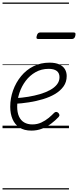

<svg xmlns="http://www.w3.org/2000/svg" viewBox="-20 -1015 618 1520"><path d="M229 19Q171 19 134 -5.5Q97 -30 79 -72.5Q61 -115 61 -170Q61 -237 83.5 -299.5Q106 -362 147 -412Q188 -462 245 -490.5Q302 -519 372 -519Q419 -519 449.5 -505Q480 -491 494 -467Q508 -443 508 -413Q508 -366 483 -331Q458 -296 416 -271Q374 -246 320.5 -230Q267 -214 209.5 -205Q152 -196 97 -193L107 -238Q155 -241 204 -249Q253 -257 297 -270Q341 -283 376 -302Q411 -321 431 -346.5Q451 -372 451 -404Q451 -437 429 -453.5Q407 -470 365 -470Q308 -470 262 -444Q216 -418 183.5 -375Q151 -332 133.5 -279Q116 -226 116 -171Q116 -124 130.5 -92.5Q145 -61 172 -45.5Q199 -30 236 -30Q275 -30 307 -45Q339 -60 364.5 -81Q390 -102 409 -122Q418 -130 426 -129Q434 -128 441 -122Q448 -115 450 -106.5Q452 -98 444 -89Q419 -62 386 -37Q353 -12 313.5 3.5Q274 19 229 19ZM284 -706Q272 -706 269.5 -712.5Q267 -719 271 -731Q274 -744 280.5 -751Q287 -758 298 -758H563Q575 -758 577 -751Q579 -744 576 -731Q573 -718 566 -712Q559 -706 548 -706ZM0 475H526V485H0ZM0 -20H526V0H0ZM0 -505H526V-500H0ZM0 -995H526V-985H0Z"/></svg>

Font: Playwrite CZ Guides
Style: Regular
Weight: 400
Designer: Veronika Burian, José Scaglione
Foundry: TypeTogether
Version: Version 1.003